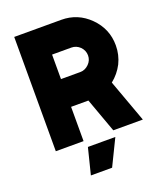

<svg xmlns="http://www.w3.org/2000/svg" viewBox="-161 -802 930 1105"><g transform="rotate(-20 304.0 -250.0)"><path d="M202 200H332L410 40H242ZM230 -530H348Q378 -530 401 -508Q423 -485 423 -455Q423 -425 401 -403Q378 -380 348 -380H230ZM60 -700V0H230V-210H336L412 0H593L498 -261Q542 -296 568 -346Q593 -397 593 -455Q593 -556 521 -628Q449 -700 348 -700Z"/></g></svg>

Font: Unageo
Style: Black
Weight: 900
Designer: Richard Sepsi
Foundry: Richard Sepsi
Version: Version 2.000